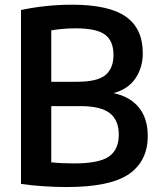

<svg xmlns="http://www.w3.org/2000/svg" viewBox="-20 -768 660 796"><path d="M255.5 7.5Q212 7.5 161.8 4.2Q111.5 1 67 -5.5V-726.5Q113 -736.5 167.5 -742.5Q222 -748.5 278 -748.5Q431 -748.5 501.5 -699.2Q572 -650 572 -547Q572 -489 542 -443.8Q512 -398.5 450.5 -382Q518 -368 555.2 -323Q592.5 -278 592.5 -204Q592.5 -100.5 514.8 -46.5Q437 7.5 255.5 7.5ZM295 -650.5Q264.5 -650.5 240 -648.2Q215.5 -646 192.5 -642V-429H299.5Q384 -429 417.2 -457Q450.5 -485 450.5 -540Q450.5 -598.5 415.2 -624.5Q380 -650.5 295 -650.5ZM287.5 -90.5Q391 -90.5 431.8 -119.2Q472.5 -148 472.5 -209.5Q472.5 -270 435 -299Q397.5 -328 315 -328H192.5V-95Q217.5 -92.5 240.5 -91.5Q263.5 -90.5 287.5 -90.5Z"/></svg>

Font: Encode Sans SmCnd SmBold
Style: Regular
Weight: 600
Width: 4
Designer: Multiple Designers
Foundry: Impallari Type
Version: Version 3.002; ttfautohint (v1.8.3) -l 8 -r 50 -G 200 -x 14 